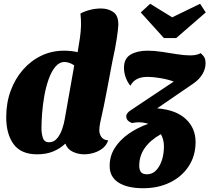

<svg xmlns="http://www.w3.org/2000/svg" viewBox="-20 -799 1112 1019"><path d="M177 20Q92 20 52.5 -33.5Q13 -87 13 -177Q13 -253 36.5 -317Q60 -381 102 -429Q144 -477 199.5 -503.5Q255 -530 320 -530Q337 -530 357.5 -528Q378 -526 392 -522Q399 -562 404 -596.5Q409 -631 410 -663Q410 -680 409.5 -695.5Q409 -711 407 -727Q428 -739 457.5 -746.5Q487 -754 516 -754Q554 -754 581.5 -735Q609 -716 608 -666Q607 -643 599.5 -593Q592 -543 576 -471Q562 -398 547 -317.5Q532 -237 512 -149Q510 -140 508.5 -128Q507 -116 507 -107Q507 -88 518 -72Q529 -56 554 -54Q546 -29 525.5 -12.5Q505 4 478.5 12Q452 20 427 20Q394 20 365.5 6Q337 -8 327 -37Q300 -11 263 4.5Q226 20 177 20ZM240 -44Q266 -44 283 -64.5Q300 -85 310 -114Q320 -143 324 -169L374 -452Q361 -461 347.5 -465.5Q334 -470 323 -470Q295 -470 274 -445Q253 -420 238.5 -379.5Q224 -339 215.5 -291.5Q207 -244 203.5 -198Q200 -152 200 -117Q200 -91 207.5 -67.5Q215 -44 240 -44ZM680 -146Q650 -158 650 -181Q650 -200 677 -216L902 -366Q874 -377 833.5 -384Q793 -391 764 -391Q729 -391 707 -379.5Q685 -368 672 -344Q656 -363 647 -388.5Q638 -414 638 -439Q638 -489 673.5 -509.5Q709 -530 763 -530Q798 -530 838.5 -524Q879 -518 918.5 -511.5Q958 -505 989 -505Q1025 -505 1045 -517Q1060 -504 1065.5 -492.5Q1071 -481 1071 -464Q1071 -433 1054 -405Q1037 -377 1008 -357L814 -224Q914 -216 966 -167.5Q1018 -119 1018 -45Q1018 27 982 82.5Q946 138 883 169Q820 200 740 200Q656 200 609 170Q562 140 562 82Q562 29 589 -13.5Q616 -56 662 -88.5Q708 -121 767 -142Q742 -150 715 -150Q702 -150 680 -146ZM719 80Q719 102 728 114Q737 126 760 126Q800 126 825 83Q850 40 850 -23Q850 -58 834 -87Q719 -22 719 80ZM850 -597 727 -733 777 -779 894 -707 1042 -779 1072 -733 915 -597Z"/></svg>

Font: Sansita Swashed ExtraBold
Style: Regular
Weight: 800
Designer: Pablo Cosgaya
Foundry: Omnibus-Type
Version: Version 1.003; ttfautohint (v1.8.3)